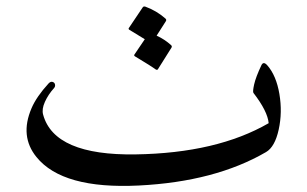

<svg xmlns="http://www.w3.org/2000/svg" viewBox="-20 -577 966 604"><path d="M820.8 -371.6Q849.1 -339.4 858.9 -281.5Q868.7 -223.6 856.7 -169.2Q844.7 -114.7 816.9 -98.6Q656.7 -5.4 416.7 6.6Q176.8 18.6 94.7 -83Q41.5 -148.4 79.1 -236.3Q94.7 -272.9 132.8 -314.5Q139.2 -321.3 145.5 -319.3Q151.9 -317.4 153.1 -311Q154.3 -304.7 149.9 -299.8Q131.8 -279.8 121.3 -256.6Q110.8 -233.4 115.7 -216.3Q150.9 -87.4 406.5 -91.3Q662.1 -95.2 825.2 -189.5Q821.8 -227.1 777.3 -284.7Q774.4 -288.6 779.5 -311.5Q784.7 -334.5 802.2 -371.6Q808.6 -385.3 820.8 -371.6ZM429.2 -554.2Q431.6 -557.6 437 -556.2Q472.2 -543.5 500.5 -518.6Q504.4 -515.1 502 -510.7L472.7 -464.8Q497.6 -453.6 518.1 -435.1Q522 -431.6 519.5 -427.2L476.6 -358.9Q473.6 -355 467.3 -360.4Q460.9 -365.7 404.3 -399.9Q400.9 -402.3 402.8 -405.3L435.5 -453.6Q419.4 -463.9 386.7 -483.4Q383.3 -485.8 385.3 -488.8Z"/></svg>

Font: Amiri Quran
Style: Regular
Weight: 400
Designer: Khaled Hosny
Version: Version 000.105